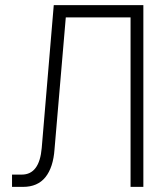

<svg xmlns="http://www.w3.org/2000/svg" viewBox="-20 -730 640 750"><path d="M27 0V-48H65Q134 -48 143 -152L190 -710H540V0H490V-662H237L193 -147Q188 -76 157.5 -38Q127 0 70 0Z"/></svg>

Font: Geist Mono ExtraLight
Style: Regular
Weight: 200
Monospace: yes
Designer: Basement.studio, Andrés Briganti, Mateo Zaragoza
Foundry: Basement.studio, Vercel, Andrés Briganti, Guido Ferreyra, Mateo Zaragoza
Version: Version 1.500; ttfautohint (v1.8.4.7-5d5b)